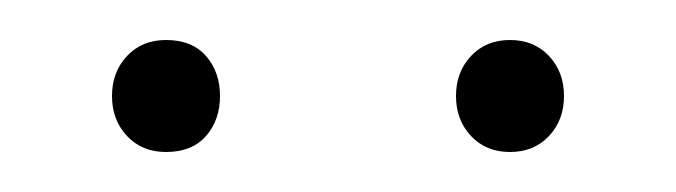

<svg xmlns="http://www.w3.org/2000/svg" viewBox="-20 -668 338 96"><path d="M235 -592Q223 -592 215.5 -600Q208 -608 208 -620Q208 -632 215.5 -640Q223 -648 235 -648Q247 -648 254.5 -640Q262 -632 262 -620Q262 -608 254.5 -600Q247 -592 235 -592ZM63 -592Q51 -592 43.5 -600Q36 -608 36 -620Q36 -632 43.5 -640Q51 -648 63 -648Q76 -648 83 -640Q90 -632 90 -620Q90 -608 83 -600Q76 -592 63 -592Z"/></svg>

Font: Montagu Slab 144pt Thin
Style: Regular
Weight: 250
Version: Version 1.000